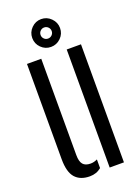

<svg xmlns="http://www.w3.org/2000/svg" viewBox="-149 -844 670 917"><g transform="rotate(-20 186.5 -385.5)"><path d="M44.7 -115.7V-600H117.2V-110.2Q117.2 -77.9 129.3 -63.4Q141.5 -48.9 168 -48.9Q185.4 -48.9 202.5 -57.3V-13.3Q178.2 7.2 144 7.2Q95.9 7.2 70.3 -21.4Q44.7 -50.1 44.7 -115.7ZM246.6 0V-600H319.1V0ZM181 -637Q152.1 -637 131.3 -657.6Q110.6 -678.1 110.6 -707.5Q110.6 -736.4 131.3 -757.3Q152.1 -778.3 181 -778.3Q210 -778.3 230.9 -757.3Q251.8 -736.4 251.8 -707.5Q251.8 -678.1 230.9 -657.6Q210 -637 181 -637ZM180.9 -679.4Q192.8 -679.4 201.1 -687.6Q209.4 -695.9 209.4 -707.3Q209.4 -719.2 201.1 -727.5Q192.8 -735.8 180.9 -735.8Q169.4 -735.8 161.2 -727.5Q153 -719.2 153 -707.3Q153 -695.9 161.2 -687.6Q169.4 -679.4 180.9 -679.4Z"/></g></svg>

Font: Big Shoulders Stencil Display SC Thin
Style: Regular
Weight: 100
Designer: Patric King
Foundry: XO Type Co
Version: Version 2.001